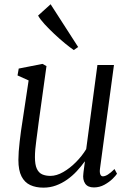

<svg xmlns="http://www.w3.org/2000/svg" viewBox="-20 -852 606 882"><path d="M179.5 10Q144.5 10 118.8 -2Q93 -14 78.8 -41.8Q64.5 -69.5 64.5 -117.5Q64.5 -134 66 -156Q67.5 -178 70.5 -202.5Q73.5 -227 76.5 -250.5Q79.5 -274 83 -293.5L111.5 -482.5L60.5 -505.5L66 -537L175 -558.5L193.5 -548.5L157.5 -289Q155 -268.5 152.2 -247.8Q149.5 -227 146.8 -206.8Q144 -186.5 142.2 -167Q140.5 -147.5 140.5 -130Q140.5 -95.5 149.2 -76.8Q158 -58 174 -51Q190 -44 211.5 -44Q240 -44 270.8 -61.8Q301.5 -79.5 329.2 -107.5Q357 -135.5 376 -167L427.5 -553.5H503.5L439.5 -78.5Q437 -60.5 440.8 -51.2Q444.5 -42 452.5 -42Q462.5 -42 475.5 -50Q488.5 -58 506 -75.5L517.5 -54Q513 -46.5 497.8 -31.2Q482.5 -16 460 -3.5Q437.5 9 411 9Q383 9 371 -9Q359 -27 363 -55Q363 -57 363.8 -63Q364.5 -69 365.8 -77.5Q367 -86 368 -94.5Q369 -103 370 -109.5L369 -110Q352.5 -87 332.5 -65.5Q312.5 -44 288.5 -27Q264.5 -10 237.2 0Q210 10 179.5 10ZM319 -622Q302 -633.5 278 -653.2Q254 -673 229.5 -696Q205 -719 184.8 -741Q164.5 -763 155 -780.5L212.5 -832.5L339 -636Z"/></svg>

Font: Merriweather 36pt Light
Style: Italic
Weight: 300
Italic angle: -7.8°
Version: Version 2.101